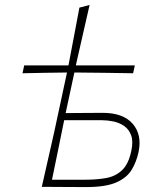

<svg xmlns="http://www.w3.org/2000/svg" viewBox="-20 -760 649 781"><path d="M150 0Q163 -56.5 174.5 -108Q186 -159.5 200 -220.5L252.5 -465H248Q205.5 -464.5 160.5 -463.8Q115.5 -463 71.5 -462L78.5 -494H258.5Q270.5 -558 281.8 -616.8Q293 -675.5 303 -729L344.5 -740Q330.5 -679.5 316.8 -618.8Q303 -558 288.5 -494H528.5L521.5 -462Q464.5 -463 405.5 -463.8Q346.5 -464.5 291 -465H282.5L247 -300Q278.5 -300 320.5 -300.5Q362.5 -301 397.5 -301Q481.5 -301 520 -256.2Q558.5 -211.5 543.5 -141Q535 -101.5 515.5 -69.2Q496 -37 453 -18Q410 1 329.5 1Q280 1 231.5 0.5Q183 0 150 0ZM191.5 -29H328.5Q375 -29 412.8 -36Q450.5 -43 476.8 -68Q503 -93 514 -146Q522.5 -185 513.5 -209.5Q504.5 -234 485 -247.5Q465.5 -261 441.2 -266Q417 -271 395 -271H241Q229 -212 215.8 -147Q202.5 -82 191.5 -29Z"/></svg>

Font: Commissioner Loud Thin
Style: Italic
Weight: 100
Italic angle: -12°
Designer: Kostas Bartsokas
Foundry: Kostas Bartsokas
Version: Version 1.000; ttfautohint (v1.8.3)